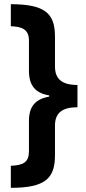

<svg xmlns="http://www.w3.org/2000/svg" viewBox="-20 -739 414 922"><path d="M32 57V163C198 163 244 117 244 7V-136C244 -196 278 -224 352 -224V-331C276 -331 244 -361 244 -420V-564C244 -679 191 -718 32 -719V-613C83 -611 119 -600 119 -544V-400C119 -330 148 -292 216 -281V-275C148 -263 119 -226 119 -158V-13C119 40 92 55 32 57Z"/></svg>

Font: Noto Sans Myanmar Condensed
Style: Bold
Weight: 700
Width: 3
Designer: Monotype Design Team
Foundry: Monotype Imaging Inc.
Version: Version 2.107